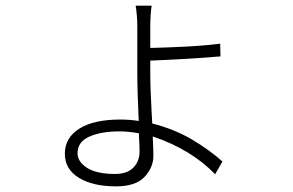

<svg xmlns="http://www.w3.org/2000/svg" viewBox="-20 -622 1040 681"><path d="M475 -84Q475 -105 473 -137Q473 -143 473 -149Q438 -156 403 -156Q339 -156 297 -137.5Q255 -119 255 -79Q255 -48 289 -26.5Q323 -5 388 -5Q431 -5 453 -27.5Q475 -50 475 -84ZM513 -407V-367Q513 -307 518 -220Q519 -202 520 -184Q599 -164 662 -126.5Q725 -89 769 -49L743 -4Q658 -92 522 -138Q522 -134 522 -131Q524 -94 524 -69Q524 -28 492.5 5.5Q461 39 392 39Q309 39 259.5 8.5Q210 -22 210 -77Q210 -133 261 -165.5Q312 -198 407 -198Q441 -198 472 -193Q467 -298 467 -369V-533Q467 -549 465 -571Q463 -593 461 -602H518Q516 -592 514.5 -570.5Q513 -549 513 -533V-452Q565 -453 635 -456.5Q705 -460 761 -467L762 -422Q707 -417 636 -413Q565 -409 513 -407Z"/></svg>

Font: LXGW 975 Gothic SC 200W
Style: Regular
Weight: 200
Version: Version 2.01;February 25, 2021